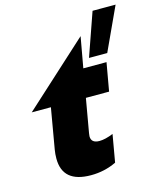

<svg xmlns="http://www.w3.org/2000/svg" viewBox="-122 -908 846 1007"><g transform="rotate(-15 301.0 -404.5)"><path d="M93 -120Q93 11 247 11Q321 11 385 -20L411 -169Q367 -151 336 -151Q291 -151 291 -188Q291 -193 293 -205L325 -388H451L478 -541H352L382 -708L31 -388H135L97 -168Q93 -145 93 -120ZM602 -820H477L395 -586H494Z"/></g></svg>

Font: Geom Black
Style: Bold Italic
Weight: 900
Italic angle: -10°
Version: Version 1.102